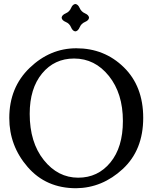

<svg xmlns="http://www.w3.org/2000/svg" viewBox="-20 -949 810 978"><path d="M367.7 9.8Q214.8 9.8 121.1 -98.1Q27.3 -206.1 27.3 -347.7Q27.3 -503.4 131.1 -603.3Q234.9 -703.1 368.7 -703.1Q511.7 -703.1 610.6 -606.4Q709.5 -509.8 709.5 -348.6Q709.5 -184.6 605.2 -88.1Q501 8.3 367.7 9.8ZM378.4 -43.9Q478.5 -43.9 542.2 -121.3Q606 -198.7 606 -332.5Q606 -473.1 534.7 -562Q463.4 -650.9 357.4 -650.9Q257.3 -650.9 194.3 -574.7Q131.3 -498.5 131.3 -369.1Q131.3 -223.6 203.1 -133.8Q274.9 -43.9 378.4 -43.9ZM363.8 -789.1Q350.1 -790.5 342 -809.8Q334 -829.1 314.7 -837.2Q295.4 -845.2 293.9 -858.9Q295.4 -872.6 314.7 -880.9Q334 -889.2 342 -908.2Q350.1 -927.2 363.8 -928.7Q377.4 -927.2 385.7 -908.2Q394 -889.2 413.1 -880.9Q432.1 -872.6 433.6 -858.9Q432.1 -845.2 413.1 -837.2Q394 -829.1 385.7 -809.8Q377.4 -790.5 363.8 -789.1Z"/></svg>

Font: Almanac
Style: Regular
Weight: 400
Designer: Eden's Almanac
Version: Version 3.501;March 28, 2021;FontCreator 13.0.0.2683 64-bit